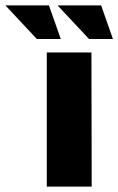

<svg xmlns="http://www.w3.org/2000/svg" viewBox="-111 -694 440 714"><path d="M63 0V-499H229L230 0ZM26 -549 -91 -674H71L115 -549ZM220 -549 103 -674H265L309 -549Z"/></svg>

Font: Maven Pro ExtraBold
Style: Regular
Weight: 800
Designer: Joe Prince
Foundry: Joe Prince
Version: Version 2.100